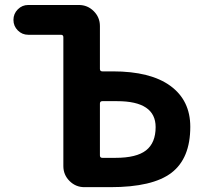

<svg xmlns="http://www.w3.org/2000/svg" viewBox="-20 -775 822 774"><path d="M392.6 -367.2Q382.8 -367.2 382.8 -357.4V-148.4Q382.8 -138.7 392.6 -138.7H445.3Q530.3 -138.7 568.8 -168.9Q607.4 -199.2 607.4 -262.7Q607.4 -367.2 452.1 -367.2Q450.2 -367.2 449.2 -367.2ZM235.4 -625Q235.4 -634.8 225.6 -634.8H93.8Q69.3 -634.8 51.8 -652.3Q34.2 -669.9 34.2 -694.8Q34.2 -719.7 51.8 -737.3Q69.3 -754.9 93.8 -754.9H297.9Q333 -754.9 357.9 -730Q382.8 -705.1 382.8 -669.9V-497.1Q382.8 -487.3 392.6 -487.3H434.6Q586.9 -487.3 667 -428.7Q747.1 -370.1 747.1 -263.7Q747.1 -136.7 671.4 -78.6Q595.7 -20.5 424.8 -20.5H320.3Q285.2 -20.5 260.3 -45.4Q235.4 -70.3 235.4 -105.5Z"/></svg>

Font: Gen Jyuu GothicX Bold
Style: Bold
Weight: 700
Designer: Ryoko NISHIZUKA (kana &amp; ideographs); Paul D. Hunt (Latin, Greek &amp; Cyrillic); Wenlong ZHANG (bopomofo); Sandoll C
Version: Version 1.058.20140828